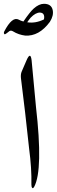

<svg xmlns="http://www.w3.org/2000/svg" viewBox="-50 -988 298 1009"><path d="M89 -670Q110 -719 116 -672L139 -427Q177 -96 130 -7Q123 5 119 -1Q115 -6 115 -18Q117 -102 103 -207Q103 -211 82 -397L60 -578Q58 -598 64 -612ZM73 -875Q90 -900 103.5 -917Q117 -934 127 -943Q155 -968 181 -968Q220 -968 227 -935Q233 -906 212 -873Q155 -796 82 -801Q66 -803 49.5 -808.5Q33 -814 17 -824Q5 -831 -5 -821L-14 -814Q-23 -807 -26 -808Q-32 -813 -28 -822Q14 -903 48 -885Q53 -882 59.5 -879.5Q66 -877 73 -875ZM111 -895Q101 -883 93 -871Q136 -864 181 -886Q185 -906 177 -915Q172 -921 160 -922Q137 -922 111 -895Z"/></svg>

Font: Amiri
Style: Regular
Weight: 400
Designer: Khaled Hosny
Version: Version 0.114